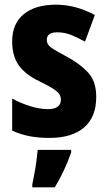

<svg xmlns="http://www.w3.org/2000/svg" viewBox="-20 -579 459 820"><path d="M391 -165Q391 -79 339 -34.5Q287 10 191 10Q146 10 108 3Q70 -4 32 -21V-158Q67 -139 107.5 -126Q148 -113 184 -113Q240 -113 240 -153Q240 -165 234.5 -175Q229 -185 210 -198Q191 -211 148 -232Q89 -260 60.5 -299.5Q32 -339 32 -402Q32 -478 81.5 -518.5Q131 -559 219 -559Q303 -559 385 -515L343 -401Q313 -418 284.5 -429.5Q256 -441 224 -441Q180 -441 180 -409Q180 -398 185.5 -389Q191 -380 209.5 -368.5Q228 -357 267 -336Q321 -307 356 -269.5Q391 -232 391 -165ZM284 72Q271 109 253.5 147Q236 185 214 221H118V208Q122 189 127 162.5Q132 136 135.5 109Q139 82 141 61H284Z"/></svg>

Font: Noto Sans Kannada Condensed ExtraBold
Style: Regular
Weight: 800
Width: 3
Designer: Jelle Bosma - Monotype Design Team
Foundry: Monotype Imaging Inc.
Version: Version 2.005; ttfautohint (v1.8.4.7-5d5b)